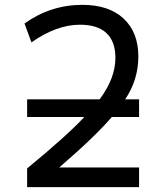

<svg xmlns="http://www.w3.org/2000/svg" viewBox="-20 -762 661 784"><path d="M90.8 -284.2V-356.4H386.7Q451.2 -442.4 451.2 -525.4Q451.2 -592.8 414.6 -627Q377.9 -661.1 306.6 -661.1Q210.9 -661.1 108.4 -588.9L80.1 -666Q186.5 -742.2 316.4 -742.2Q424.8 -742.2 484.9 -686Q544.9 -629.9 544.9 -531.2Q544.9 -436.5 491.2 -356.4H547.9V-284.2H436.5Q368.2 -204.1 221.7 -78.1H547.9V2H90.8V-74.2Q258.8 -212.9 324.2 -284.2Z"/></svg>

Font: Gen Shin Gothic Regular
Style: Regular
Weight: 400
Designer: [Source Han Sans]
Ryoko NISHIZUKA  (kana & ideographs); Paul D. Hunt (Latin, Greek & Cyrillic); Wenlong ZHANG  (bopomofo
Version: Version 1.002.20150607